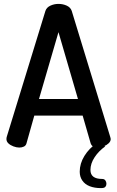

<svg xmlns="http://www.w3.org/2000/svg" viewBox="-20 -757 601 985"><path d="M79 0Q65 0 49 -6Q33 -12 23 -21.5Q13 -31 13 -44Q13 -47 14 -53L213 -701Q219 -719 238.5 -728Q258 -737 280 -737Q303 -737 322.5 -728Q342 -719 348 -701L546 -53Q548 -47 548 -44Q548 -32 537.5 -22Q527 -12 511.5 -6Q496 0 481 0Q468 0 458.5 -5Q449 -10 445 -22L404 -164H156L116 -22Q113 -10 102.5 -5Q92 0 79 0ZM180 -249H380L280 -592ZM498 208Q465 208 440.5 198.5Q416 189 402.5 169.5Q389 150 389 124Q389 82 413 43Q437 4 478 -24L520 -6Q487 17 465.5 49.5Q444 82 444 115Q444 138 459 149.5Q474 161 504 161Q515 161 520.5 168.5Q526 176 526 186Q526 195 520.5 201.5Q515 208 498 208Z"/></svg>

Font: Dosis ExtraLight SemiBold
Style: Regular
Weight: 600
Version: Version 3.001; ttfautohint (v1.8.2)